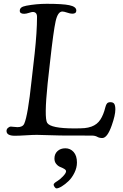

<svg xmlns="http://www.w3.org/2000/svg" viewBox="-20 -728 660 1033"><path d="M178.2 -2.4Q156.7 -2.4 118.9 0Q81.1 2.4 60.1 2.4Q15.1 2.4 15.1 -23.4Q15.1 -33.2 22.9 -40Q30.8 -46.9 38.6 -46.9Q42.5 -46.9 55.2 -45.4Q67.9 -43.9 74.2 -43.9Q102.1 -43.9 110.4 -62.5Q129.9 -106 149.9 -294.9L166.5 -440.4Q179.2 -557.6 179.2 -637.2Q179.2 -663.6 155.8 -663.6Q150.4 -663.6 135.5 -658.7Q120.6 -653.8 109.9 -653.8Q86.4 -653.8 86.4 -669.9Q86.4 -680.2 94 -686.8Q101.6 -693.4 121.6 -697.3Q175.8 -707.5 231.4 -707.5Q316.9 -707.5 352.1 -700.2Q390.6 -692.4 390.6 -671.4Q390.6 -654.3 369.1 -654.3Q357.9 -654.3 341.1 -660.2Q324.2 -666 315.4 -666Q291 -666 279.3 -613.5Q267.6 -561 249.5 -397L236.3 -278.8Q217.3 -93.3 233.9 -66.9Q252.9 -37.1 380.4 -37.1Q416.5 -37.1 435.3 -38.8Q454.1 -40.5 472.2 -46.9Q502.9 -58.1 520 -84.5Q537.1 -110.8 546.9 -151.4Q550.3 -165.5 556.2 -171.9Q562 -178.2 573.7 -178.2Q589.4 -178.2 595 -168.7Q600.6 -159.2 600.6 -139.2Q600.6 -108.4 581.5 -54.2Q557.6 14.6 530.3 14.6Q514.6 14.6 503.2 8.1Q491.7 1.5 474.1 1.5Q442.9 1.5 384.3 1.2Q325.7 1 306.6 1Q284.7 1 241.9 -0.7Q199.2 -2.4 178.2 -2.4ZM268.6 265.6Q268.6 257.8 288.6 246.1Q301.3 238.8 318.4 221.2Q335.4 203.6 335.4 193.4Q335.4 186.5 325.7 180.7Q315.9 174.8 304.2 170.4Q292.5 166 282.7 154.3Q272.9 142.6 272.9 125Q272.9 100.1 289.3 85Q305.7 69.8 331.5 69.8Q358.4 69.8 376.2 89.8Q394 109.9 394 146.5Q394 174.3 380.6 201.4Q367.2 228.5 348.9 246.1Q330.6 263.7 312.5 274.7Q294.4 285.6 283.7 285.6Q279.3 285.6 273.9 278.3Q268.6 271 268.6 265.6Z"/></svg>

Font: Cooper*
Style: Italic
Weight: 400
Italic angle: -7°
Designer: Owen Earl
Foundry: indestructible type*
Version: Version 0.001